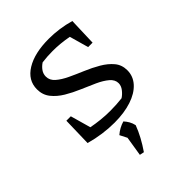

<svg xmlns="http://www.w3.org/2000/svg" viewBox="-213 -645 979 979"><g transform="rotate(-45 276.0 -156.0)"><path d="M247 8Q205 8 162 2Q119 -4 76 -16L80 -173H112L143 -63Q174 -57 207 -53.5Q240 -50 274 -50Q319 -50 360 -55Q377 -66 390.5 -83.5Q404 -101 404 -120Q404 -145 381 -164.5Q358 -184 322 -200.5Q286 -217 245.5 -234Q205 -251 169 -272.5Q133 -294 110 -323Q87 -352 87 -392Q87 -457 148 -494.5Q209 -532 312 -532Q387 -532 461 -511L456 -360H424L395 -463Q337 -474 282 -474Q243 -474 205 -469Q188 -458 176.5 -442Q165 -426 165 -406Q165 -379 188 -359Q211 -339 247 -322Q283 -305 323.5 -288Q364 -271 400 -250Q436 -229 459 -201.5Q482 -174 482 -135Q482 -92 452.5 -59.5Q423 -27 370 -9.5Q317 8 247 8ZM222 215 239 109 219 70Q248 45 283 35Q294 47 302 61Q310 75 314 93Q302 125 285 156.5Q268 188 246 220Z"/></g></svg>

Font: Piazzolla SC
Style: Regular
Weight: 400
Designer: Juan Pablo del Peral
Foundry: Huerta Tipografica
Version: Version 1.330